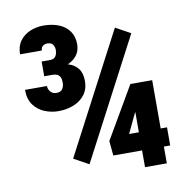

<svg xmlns="http://www.w3.org/2000/svg" viewBox="-80 -797 872 876"><g transform="rotate(-10 356.0 -358.5)"><path d="M566.4 -612.8 274.9 -57.1 205.6 -95.2 497.1 -650.9ZM652.3 -161.6V-77.6H388.7L382.3 -145.5L522 -385.3H601.1L518.1 -249L476.6 -161.6ZM623 -385.3V0H522V-385.3ZM141.1 -556.6H180.2Q191.9 -556.6 199.2 -561.5Q206.5 -566.4 210.2 -575.9Q213.9 -585.4 213.9 -597.7Q213.9 -610.4 207 -621.8Q200.2 -633.3 180.2 -633.3Q168.5 -633.3 159.7 -626.5Q150.9 -619.6 150.9 -606H49.8Q49.8 -643.1 67.9 -667.7Q85.9 -692.4 115.2 -704.6Q144.5 -716.8 177.2 -716.8Q217.8 -716.8 248.8 -704.1Q279.8 -691.4 297.1 -666.7Q314.5 -642.1 314.5 -606Q314.5 -575.7 298.1 -554.7Q281.7 -533.7 254.9 -522.7Q228 -511.7 196.3 -511.7H141.1ZM141.1 -488.3V-531.2H196.3Q230.5 -531.2 258.8 -522.7Q287.1 -514.2 303.7 -493.2Q320.3 -472.2 320.3 -434.1Q320.3 -397.9 301.3 -372.6Q282.2 -347.2 250 -333.7Q217.8 -320.3 176.8 -320.3Q146 -320.3 115.5 -332.3Q85 -344.2 64.5 -371.1Q43.9 -397.9 43.9 -442.4H145.5Q145.5 -427.7 155.5 -415.8Q165.5 -403.8 183.6 -403.8Q203.6 -403.8 211.4 -416.3Q219.2 -428.7 219.2 -444.8Q219.2 -460.9 214.8 -470.2Q210.4 -479.5 201.4 -483.9Q192.4 -488.3 180.2 -488.3Z"/></g></svg>

Font: Roboto Condensed ExtraBold
Style: Regular
Weight: 800
Designer: Christian Robertson
Foundry: Google
Version: Version 3.008; 2023